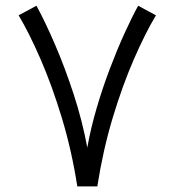

<svg xmlns="http://www.w3.org/2000/svg" viewBox="-20 -664 622 684"><path d="M255.4 0Q235.4 -128.4 200.4 -243.7Q165.5 -358.9 124.8 -452.6Q84 -546.4 46.4 -609.4L109.9 -643.6Q140.6 -587.4 176 -505.4Q211.4 -423.3 242.4 -328.4Q273.4 -233.4 291 -138.2Q303.7 -209.5 325 -281.2Q346.2 -353 371.6 -419.9Q397 -486.8 423.1 -544.2Q449.2 -601.6 472.2 -643.6L535.6 -609.4Q497.6 -546.4 456.8 -452.6Q416 -358.9 381.3 -243.7Q346.7 -128.4 326.7 0Z"/></svg>

Font: Vazirmatn RD Light
Style: Regular
Weight: 300
Designer: Saber Rastikerdar
Foundry: Saber Rastikerdar
Version: Version 32.102